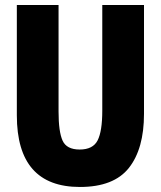

<svg xmlns="http://www.w3.org/2000/svg" viewBox="-20 -734 640 764"><path d="M298 10Q433 10 493 -66Q553 -142 553 -281V-714H387V-294Q387 -212 368.5 -175.5Q350 -139 297 -139Q245 -139 229 -174.5Q213 -210 213 -290V-714H47V-275Q47 10 298 10Z"/></svg>

Font: Noto Sans Mono Extra
Style: Regular
Weight: 800
Designer: Monotype Design Team
Foundry: Monotype Imaging Inc.
Version: Version 1.900